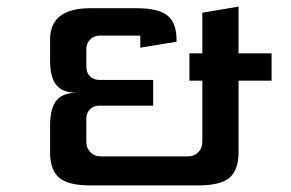

<svg xmlns="http://www.w3.org/2000/svg" viewBox="-20 -562 882 582"><path d="M283.2 -454.1Q265.1 -454.1 253.4 -442.4Q241.7 -430.7 241.7 -412.6V-358.9Q241.7 -341.8 252.7 -330.8Q263.7 -319.8 280.8 -319.8H444.3V-241.7H280.8Q263.7 -241.7 252.7 -230.7Q241.7 -219.7 241.7 -202.6V-131.8Q241.7 -112.8 254.2 -100.3Q266.6 -87.9 285.6 -87.9H549.3Q568.4 -87.9 580.8 -100.3Q593.3 -112.8 593.3 -131.8V-317.4H554.2V-400.4H593.3V-523.4L703.1 -542V-400.4H803.2V-317.4H703.1V-100.1Q703.1 -46.9 675.8 -23.4Q648.4 0 581.1 0H253.9Q186.5 0 159.2 -23.4Q131.8 -46.9 131.8 -100.1V-180.7Q131.8 -232.4 150.4 -256.6Q168.9 -280.8 213.9 -280.8Q169.4 -280.8 150.6 -304.4Q131.8 -328.1 131.8 -378.4V-441.9Q131.8 -537.1 253.9 -537.1H393.1Q460.9 -537.1 488 -514.6Q515.1 -492.2 515.1 -441.9V-435.5L405.3 -417.5V-454.1Z"/></svg>

Font: Squarish Sans CT
Style: Regular
Weight: 400
Version: Version 0.9